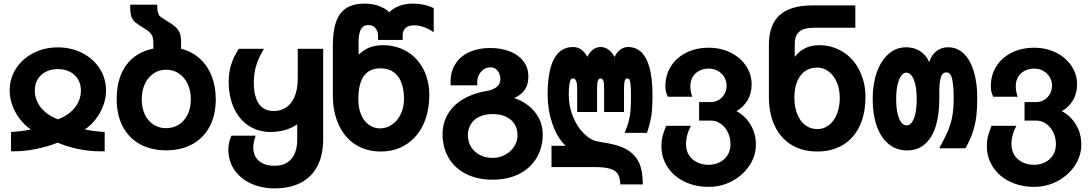

<svg xmlns="http://www.w3.org/2000/svg" viewBox="-20 -820 6040 1062"><path d="M151 -104Q117.5 -126 90.8 -160.5Q64 -195 48.8 -236.2Q33.5 -277.5 33.5 -318.5Q33.5 -387 69 -441.5Q104.5 -496 165.5 -527Q226.5 -558 300 -558Q373.5 -558 434.5 -527Q495.5 -496 531 -441.5Q566.5 -387 566.5 -318.5Q566.5 -277.5 551.2 -236.2Q536 -195 509.2 -160.5Q482.5 -126 449 -104Q501 -93 559 -90V16.5L538.5 17Q471 17 409 3.5Q347 -10 299 -31Q249 -10.5 183.5 3.2Q118 17 57 17L41 16.5V-90Q99 -93 151 -104ZM300.5 -160Q359.5 -182 393.5 -224.5Q427.5 -267 427.5 -319.5Q427.5 -355.5 410.8 -382.5Q394 -409.5 365 -423.8Q336 -438 300 -438Q264 -438 235 -423.8Q206 -409.5 189.2 -382.8Q172.5 -356 172.5 -319.5Q172.5 -267 206.8 -224.5Q241 -182 300.5 -160Z M625.5 -271Q625.5 -387.5 677.8 -459.2Q730 -531 828.5 -551.5V-578.5Q828.5 -609.5 819.5 -626.2Q810.5 -643 785.5 -658Q743 -684 727.8 -696.8Q712.5 -709.5 706 -730.2Q699.5 -751 700.5 -794H849.5Q849.5 -765 853.8 -750.5Q858 -736 864.8 -730Q871.5 -724 890 -712.5Q929 -689.5 948 -673Q967 -656.5 974.2 -637.8Q981.5 -619 981.5 -589V-550.5Q1040.5 -535.5 1083.8 -497Q1127 -458.5 1150.2 -400.8Q1173.5 -343 1173.5 -271Q1173.5 -184 1139.8 -120.2Q1106 -56.5 1044 -22.5Q982 11.5 899 11.5Q816 11.5 754.2 -22.5Q692.5 -56.5 659 -120.2Q625.5 -184 625.5 -271ZM1035.5 -271Q1035.5 -319 1017.8 -356.2Q1000 -393.5 969 -414Q938 -434.5 899 -434.5Q860.5 -434.5 829.8 -414Q799 -393.5 781.5 -356.2Q764 -319 764 -271Q764 -222.5 781.5 -186.2Q799 -150 829.8 -130.5Q860.5 -111 899 -111Q938 -111 969 -130.5Q1000 -150 1017.8 -186.5Q1035.5 -223 1035.5 -271Z M1243 6.5Q1243 -31 1260 -69.5H1394Q1381 -31.5 1381 -5Q1381 43 1412.2 70Q1443.5 97 1499.5 97Q1559 97 1591.5 59Q1624 21 1624 -47V-132.5Q1595 -112 1557.2 -101Q1519.5 -90 1477 -90Q1408.5 -90 1356 -124.2Q1303.5 -158.5 1274.2 -221.8Q1245 -285 1245 -369.5Q1245 -418.5 1258.8 -463Q1272.5 -507.5 1301 -550H1440Q1409.5 -499.5 1396.8 -457Q1384 -414.5 1384 -364Q1384 -286 1411.8 -246Q1439.5 -206 1494.5 -206Q1533.5 -206 1563.5 -226.2Q1593.5 -246.5 1610.2 -287.2Q1627 -328 1627 -388V-550H1767.5V-51Q1767.5 39.5 1734.5 100.8Q1701.5 162 1641.5 192Q1581.5 222 1499.5 222Q1427.5 222 1369 195.5Q1310.5 169 1276.8 120Q1243 71 1243 6.5Z M1821 -294V-568.5Q1821 -651.5 1840.2 -702.5Q1859.5 -753.5 1898.2 -776.8Q1937 -800 1997 -800Q2040.5 -800 2076 -787Q2111.5 -774 2134 -752Q2154 -774 2187.5 -787Q2221 -800 2263.5 -800Q2327.5 -800 2379 -775V-642Q2346.5 -663.5 2320 -671.8Q2293.5 -680 2269 -680Q2239.5 -680 2223.5 -665.5Q2207.5 -651 2207.5 -626V-599H2071V-624.5Q2071 -647 2056.8 -664.2Q2042.5 -681.5 2017 -681.5Q1989.5 -681.5 1976.5 -658.5Q1963.5 -635.5 1963.5 -589V-517.5Q1993 -545.5 2025.2 -557.8Q2057.5 -570 2097.5 -570Q2172.5 -570 2231 -535Q2289.5 -500 2322 -437.2Q2354.5 -374.5 2354.5 -294Q2354.5 -202.5 2321.5 -131.8Q2288.5 -61 2227.5 -21.5Q2166.5 18 2086 18Q2005.5 18 1945.8 -20.5Q1886 -59 1853.5 -129.8Q1821 -200.5 1821 -294ZM2214.5 -271Q2214.5 -354.5 2180.8 -398.2Q2147 -442 2083.5 -442Q1962 -442 1962 -271Q1962 -223.5 1977 -187Q1992 -150.5 2019.5 -130.2Q2047 -110 2082.5 -110Q2118.5 -110 2149 -131.2Q2179.5 -152.5 2197 -189.5Q2214.5 -226.5 2214.5 -271Z M2428 -78Q2428 -140.5 2458 -190.2Q2488 -240 2542.8 -272.2Q2597.5 -304.5 2670.5 -316.5Q2708 -323 2727.8 -339.2Q2747.5 -355.5 2747.5 -383.5Q2747.5 -398 2741.8 -412.8Q2736 -427.5 2723.5 -437.5Q2711 -447.5 2692.5 -447.5Q2672 -447.5 2655.2 -436.2Q2638.5 -425 2629 -405.5Q2619.5 -386 2619.5 -362.5Q2619.5 -358 2620.5 -348H2472.5Q2472 -353.5 2472 -364.5Q2472 -424.5 2499.5 -467.2Q2527 -510 2576.5 -532.2Q2626 -554.5 2690.5 -554.5Q2753.5 -554.5 2801.5 -535.2Q2849.5 -516 2876 -480.2Q2902.5 -444.5 2902.5 -396.5Q2902.5 -354 2884.2 -325.5Q2866 -297 2824.5 -277.5Q2865.5 -264.5 2901.5 -236.8Q2937.5 -209 2959.8 -168.2Q2982 -127.5 2982 -78Q2982 -3 2947.5 54.2Q2913 111.5 2850 142.8Q2787 174 2704.5 174Q2622 174 2559.2 142.8Q2496.5 111.5 2462.2 54.5Q2428 -2.5 2428 -78ZM2842.5 -71Q2842.5 -126 2805.2 -157.5Q2768 -189 2704.5 -189Q2662.5 -189 2631.8 -174.5Q2601 -160 2584.5 -133.2Q2568 -106.5 2568 -71Q2568 -35.5 2585.8 -7Q2603.5 21.5 2634.8 37.5Q2666 53.5 2705.5 53.5Q2742 53.5 2773.8 36.2Q2805.5 19 2824 -9.5Q2842.5 -38 2842.5 -71Z M3266.5 104H3030.5V-13.5H3109Q3061.5 -58.5 3035.2 -135.5Q3009 -212.5 3009 -295Q3009 -427 3044.2 -493.5Q3079.5 -560 3149.5 -560Q3175.5 -560 3195.5 -545.5Q3215.5 -531 3228.5 -506Q3241.5 -531 3259.8 -545.5Q3278 -560 3302 -560Q3326.5 -560 3346.2 -545.2Q3366 -530.5 3379 -505.5Q3407 -560 3455 -560Q3521 -560 3555 -492.8Q3589 -425.5 3589 -295.5Q3589 -221 3582.8 -179.5Q3576.5 -138 3558.5 -85H3435.5Q3450.5 -123 3457.8 -150.2Q3465 -177.5 3467.5 -208.5Q3470 -239.5 3470 -291.5Q3470 -334 3467.5 -354.5Q3465 -375 3460.8 -380.8Q3456.5 -386.5 3449 -386.5Q3439.5 -386.5 3435.5 -373Q3431.5 -359.5 3431.5 -329.5V-200.5H3321.5V-329.5Q3321.5 -365 3316.2 -375.8Q3311 -386.5 3302 -386.5Q3293 -386.5 3287.8 -374.8Q3282.5 -363 3282.5 -329.5V-200.5H3172.5V-329.5Q3172.5 -360.5 3166.2 -373.5Q3160 -386.5 3150.5 -386.5Q3143.5 -386.5 3138.5 -381.5Q3133.5 -376.5 3129.8 -356.2Q3126 -336 3126 -295Q3126 -232 3149.2 -175Q3172.5 -118 3210.2 -80.8Q3248 -43.5 3289 -37Q3359 -26 3394.2 -15.2Q3429.5 -4.5 3454 11.5Q3496.5 39 3516 83Q3535.5 127 3535.5 200H3411Q3410 164 3398.2 143.8Q3386.5 123.5 3355.8 113.8Q3325 104 3266.5 104Z M3638.5 -13Q3638.5 -41 3644.2 -64.8Q3650 -88.5 3664.5 -124H3802Q3788.5 -100 3781.5 -74Q3774.5 -48 3774.5 -23Q3774.5 13 3791.2 38.8Q3808 64.5 3836.5 78Q3865 91.5 3900 91.5Q3932.5 91.5 3960 78Q3987.5 64.5 4004 38.8Q4020.5 13 4020.5 -22Q4020.5 -58.5 4005.8 -88.5Q3991 -118.5 3966.2 -135.8Q3941.5 -153 3912.5 -153H3847V-255.5H3912.5Q3936 -255.5 3955.8 -267.5Q3975.5 -279.5 3987.2 -300.2Q3999 -321 3999 -346Q3999 -372 3986 -393.8Q3973 -415.5 3950.5 -428Q3928 -440.5 3900.5 -440.5Q3871 -440.5 3847.8 -428.5Q3824.5 -416.5 3811.5 -394.5Q3798.5 -372.5 3798.5 -343Q3798.5 -311.5 3809.5 -285H3673.5Q3666 -302.5 3663.2 -313.8Q3660.5 -325 3660.5 -343.5Q3660.5 -405 3691.2 -453.5Q3722 -502 3776.5 -529Q3831 -556 3900.5 -556Q3966 -556 4020.5 -529.2Q4075 -502.5 4106.2 -456Q4137.5 -409.5 4137.5 -353.5Q4137.5 -302.5 4114 -264Q4090.5 -225.5 4053 -205.5Q4101.5 -180 4131.2 -131Q4161 -82 4161 -20Q4161 42 4125.2 95.8Q4089.5 149.5 4029.8 181.5Q3970 213.5 3900.5 213.5Q3825.5 213.5 3765.8 184.5Q3706 155.5 3672.2 103.8Q3638.5 52 3638.5 -13Z M4233 -284.5V-573Q4233 -683 4292.5 -736.5Q4352 -790 4473 -790H4711V-666.5H4478Q4426 -666.5 4401 -644.8Q4376 -623 4376 -578.5V-505.5Q4426 -570 4509.5 -570Q4547 -570 4578.8 -561.2Q4610.5 -552.5 4641.5 -533.5Q4700 -498 4733.5 -431.2Q4767 -364.5 4767 -284.5Q4767 -191 4735 -123Q4703 -55 4642.8 -18.5Q4582.5 18 4500 18Q4418 18 4357.8 -18.8Q4297.5 -55.5 4265.2 -123.8Q4233 -192 4233 -284.5ZM4625 -279Q4625 -326.5 4608.8 -364.5Q4592.5 -402.5 4564.2 -424.2Q4536 -446 4501 -446Q4441 -446 4407.5 -401.5Q4374 -357 4374 -279Q4374 -228 4389.8 -188.8Q4405.5 -149.5 4434.2 -127.8Q4463 -106 4501 -106Q4536.5 -106 4564.8 -127.8Q4593 -149.5 4609 -189Q4625 -228.5 4625 -279Z M4807 -272.5Q4807 -355 4830 -420Q4853 -485 4895 -521.8Q4937 -558.5 4992 -558.5Q5036 -558.5 5069.8 -537Q5103.5 -515.5 5119.5 -476.5Q5134 -518.5 5161 -538.5Q5188 -558.5 5224 -558.5Q5274 -558.5 5310.5 -523.8Q5347 -489 5366.2 -425.5Q5385.5 -362 5385.5 -277.5Q5385.5 -220 5380.2 -176.2Q5375 -132.5 5360.8 -90Q5346.5 -47.5 5320.5 0H5175Q5206.5 -56.5 5222.8 -94.5Q5239 -132.5 5247 -175.2Q5255 -218 5255 -277.5Q5255 -342.5 5247 -381Q5239 -419.5 5214.5 -419.5Q5191.5 -419.5 5183.5 -390.2Q5175.5 -361 5175.5 -311V-272.5Q5175.5 -184.5 5155.5 -120.8Q5135.5 -57 5095.5 -22.5Q5055.5 12 4997 12Q4939 12 4896 -22.8Q4853 -57.5 4830 -121.8Q4807 -186 4807 -272.5ZM5050.5 -271.5Q5050.5 -317 5043.2 -350.2Q5036 -383.5 5023 -400.8Q5010 -418 4993.5 -418Q4977.5 -418 4964.5 -400.5Q4951.5 -383 4944.2 -350Q4937 -317 4937 -271.5Q4937 -226.5 4944.2 -193.8Q4951.5 -161 4964.5 -143.8Q4977.5 -126.5 4994 -126.5Q5020 -126.5 5035.2 -164.5Q5050.5 -202.5 5050.5 -271.5Z M5438.5 -13Q5438.5 -41 5444.2 -64.8Q5450 -88.5 5464.5 -124H5602Q5588.5 -100 5581.5 -74Q5574.5 -48 5574.5 -23Q5574.5 13 5591.2 38.8Q5608 64.5 5636.5 78Q5665 91.5 5700 91.5Q5732.5 91.5 5760 78Q5787.5 64.5 5804 38.8Q5820.5 13 5820.5 -22Q5820.5 -58.5 5805.8 -88.5Q5791 -118.5 5766.2 -135.8Q5741.5 -153 5712.5 -153H5647V-255.5H5712.5Q5736 -255.5 5755.8 -267.5Q5775.5 -279.5 5787.2 -300.2Q5799 -321 5799 -346Q5799 -372 5786 -393.8Q5773 -415.5 5750.5 -428Q5728 -440.5 5700.5 -440.5Q5671 -440.5 5647.8 -428.5Q5624.5 -416.5 5611.5 -394.5Q5598.5 -372.5 5598.5 -343Q5598.5 -311.5 5609.5 -285H5473.5Q5466 -302.5 5463.2 -313.8Q5460.5 -325 5460.5 -343.5Q5460.5 -405 5491.2 -453.5Q5522 -502 5576.5 -529Q5631 -556 5700.5 -556Q5766 -556 5820.5 -529.2Q5875 -502.5 5906.2 -456Q5937.5 -409.5 5937.5 -353.5Q5937.5 -302.5 5914 -264Q5890.5 -225.5 5853 -205.5Q5901.5 -180 5931.2 -131Q5961 -82 5961 -20Q5961 42 5925.2 95.8Q5889.5 149.5 5829.8 181.5Q5770 213.5 5700.5 213.5Q5625.5 213.5 5565.8 184.5Q5506 155.5 5472.2 103.8Q5438.5 52 5438.5 -13Z"/></svg>

Font: JuliaMono ExtraBold
Style: Regular
Weight: 800
Monospace: yes
Designer: cormullion
Foundry: corm
Version: Version 0.055; ttfautohint (v1.8.4)